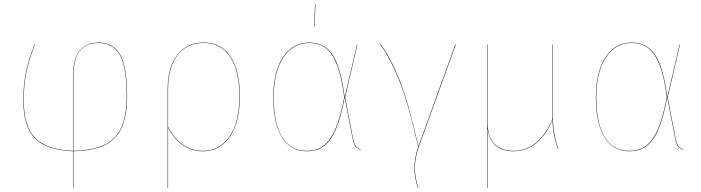

<svg xmlns="http://www.w3.org/2000/svg" viewBox="-20 -737 3460 947"><path d="M342 9V190H340V9Q211 4 153 -54Q95 -112 95 -243Q95 -325 110 -389.5Q125 -454 150 -517H152Q127 -454 112 -389.5Q97 -325 97 -243Q97 -113 154.5 -55.5Q212 2 340 7V-357Q340 -447 372.5 -487Q405 -527 467 -527Q538 -527 572.5 -467.5Q607 -408 607 -264Q607 -166 580 -107Q553 -48 495 -20.5Q437 7 342 9ZM605 -264Q605 -407 571 -466Q537 -525 467 -525Q404 -525 373 -485.5Q342 -446 342 -357V7Q436 5 493.5 -22Q551 -49 578 -107.5Q605 -166 605 -264Z M1163 -264Q1163 -176 1140 -114.5Q1117 -53 1075.5 -22Q1034 9 981 9Q872 9 809 -107V190H807V-299Q807 -403 853.5 -465Q900 -527 986 -527Q1071 -527 1117 -457.5Q1163 -388 1163 -264ZM1161 -264Q1161 -387 1115.5 -456Q1070 -525 986 -525Q900 -525 854.5 -463.5Q809 -402 809 -299V-111Q872 7 981 7Q1062 7 1111.5 -63Q1161 -133 1161 -264Z M1680 -258 1741 -517H1743L1682 -257L1720 -60Q1726 -29 1734 -18Q1742 -7 1759 0V2Q1741 -5 1732.5 -16Q1724 -27 1718 -60L1680 -256Q1661 -157 1636.5 -99.5Q1612 -42 1577.5 -16.5Q1543 9 1492 9Q1414 9 1371 -59.5Q1328 -128 1328 -259Q1328 -339 1349 -399.5Q1370 -460 1410 -493.5Q1450 -527 1504 -527Q1554 -527 1588 -501.5Q1622 -476 1644.5 -417.5Q1667 -359 1680 -258ZM1330 -259Q1330 -128 1372 -60.5Q1414 7 1492 7Q1542 7 1576 -18.5Q1610 -44 1634.5 -101Q1659 -158 1678 -257Q1665 -358 1642.5 -416Q1620 -474 1587 -499.5Q1554 -525 1504 -525Q1451 -525 1411.5 -492Q1372 -459 1351 -399Q1330 -339 1330 -259ZM1536 -717 1531 -606H1529L1534 -717Z M2044 -15 2226 -518 2228 -517 2046 -14Q2026 43 2026 90Q2026 134 2043 190H2041Q2024 136 2024 91Q2024 41 2043 -12Q1995 -225 1948.5 -341Q1902 -457 1854 -519L1856 -520Q1905 -457 1950.5 -342Q1996 -227 2044 -15Z M2732 -1Q2706 -76 2705 -148Q2677 -76 2627.5 -33.5Q2578 9 2512 9Q2457 9 2424.5 -19Q2392 -47 2385 -103V57V190H2383V-517H2385V-134Q2385 -60 2419.5 -26.5Q2454 7 2512 7Q2578 7 2627 -36Q2676 -79 2705 -151V-517H2707V-160Q2707 -80 2734 -1Z M3271 -258 3332 -517H3334L3273 -257L3311 -60Q3317 -29 3325 -18Q3333 -7 3350 0V2Q3332 -5 3323.5 -16Q3315 -27 3309 -60L3271 -256Q3252 -157 3227.5 -99.5Q3203 -42 3168.5 -16.5Q3134 9 3083 9Q3005 9 2962 -59.5Q2919 -128 2919 -259Q2919 -339 2940 -399.5Q2961 -460 3001 -493.5Q3041 -527 3095 -527Q3145 -527 3179 -501.5Q3213 -476 3235.5 -417.5Q3258 -359 3271 -258ZM2921 -259Q2921 -128 2963 -60.5Q3005 7 3083 7Q3133 7 3167 -18.5Q3201 -44 3225.5 -101Q3250 -158 3269 -257Q3256 -358 3233.5 -416Q3211 -474 3178 -499.5Q3145 -525 3095 -525Q3042 -525 3002.5 -492Q2963 -459 2942 -399Q2921 -339 2921 -259Z"/></svg>

Font: FiraGO Two
Style: Regular
Weight: 100
Designer: bBox Type
Foundry: bBox Type GmbH
Version: Version 1.001